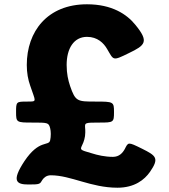

<svg xmlns="http://www.w3.org/2000/svg" viewBox="-20 -861 789 896"><path d="M55 -338C55 -290 57 -289 130 -289C203 -289 207 -289 214 -263C216 -255 217 -246 217 -236C217 -225 216 -215 214 -206C207 -177 163 -212 94 -109C32 -15 57 0 113 0C168 0 166 -2 178 -22C185 -32 197 -43 217 -43C311 -43 404 15 528 15C608 15 654 -22 680 -59C724 -123 709 -134 643 -167C576 -200 579 -198 562 -165C552 -147 536 -129 507 -129C470 -129 435 -137 407 -146C352 -162 353 -161 364 -185C371 -199 378 -220 378 -243C378 -252 378 -260 377 -267C376 -288 377 -289 444 -289C510 -289 512 -290 512 -338C512 -386 510 -387 426 -387C341 -387 332 -387 307 -460C298 -487 291 -517 291 -558C291 -634 324 -689 386 -689C435 -689 464 -660 480 -632C511 -580 504 -575 581 -613C658 -650 677 -666 611 -746C572 -794 503 -841 386 -841C201 -841 105 -714 105 -558C105 -521 111 -489 121 -461C146 -385 156 -387 106 -387C56 -387 55 -386 55 -338Z"/></svg>

Font: Hussar Print
Style: Bold
Weight: 700
Foundry: Cannot Into Space Fonts
Version: Version 2.00